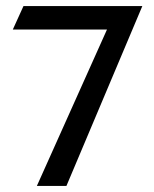

<svg xmlns="http://www.w3.org/2000/svg" viewBox="-20 -600 505 630"><path d="M22 -503H331L101 10H198L447 -580H57Z"/></svg>

Font: Charger Sport
Style: SeBdExt
Weight: 600
Designer: Jasper
Foundry: Cannot Into Space Fonts
Version: Version 1.1